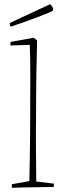

<svg xmlns="http://www.w3.org/2000/svg" viewBox="-20 -892 312 916"><path d="M37 4Q36 -2 36 -13L120 -28Q121 -72 122 -128Q123 -184 123.5 -236Q124 -288 124 -322Q124 -440 124.5 -525Q125 -610 122 -678L30 -675Q29 -685 31 -692L141 -712L157 -699Q155 -633 153.5 -537.5Q152 -442 152 -317Q151 -262 151.5 -185Q152 -108 153 -26L237 -16Q237 -13 237 -8.5Q237 -4 236 0Q223 0 196.5 0.5Q170 1 138.5 1.5Q107 2 79.5 2.5Q52 3 37 4ZM32 -765Q27 -770 27 -775V-782L58 -797L204 -865L219 -872Q226 -867 234 -852L232 -841Q231 -839 209.5 -830Q188 -821 156 -809Q124 -797 90.5 -785Q57 -773 32 -765Z"/></svg>

Font: Labrada ExtraLight
Style: Regular
Weight: 200
Designer: Mercedes Jáuregui
Foundry: Omnibus-Type Team
Version: Version 1.000; ttfautohint (v1.8.4.7-5d5b)